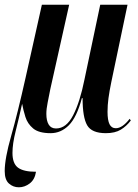

<svg xmlns="http://www.w3.org/2000/svg" viewBox="-32 -556 588 816"><path d="M48 240Q24 240 6 224Q-12 208 -12 171Q-12 118 15.5 21.5Q43 -75 77 -227L146 -536H262L182 -178Q176 -147 170.5 -120Q165 -93 165 -72Q165 -43 175 -26.5Q185 -10 206 -10Q250 -10 279 -66.5Q308 -123 327 -218L394 -536H510L441 -207Q433 -168 429 -138.5Q425 -109 425 -81Q425 -45 433.5 -28Q442 -11 460 -11Q488 -11 519 -51L524 -44Q506 -20 481.5 -5Q457 10 418 10Q358 10 338.5 -23.5Q319 -57 319 -139H316Q294 -57 260.5 -23.5Q227 10 183 10Q133 10 109 -10Q85 -30 76 -59Q67 -88 62 -115Q48 -52 34.5 1.5Q21 55 21 94Q21 139 44.5 156.5Q68 174 121 174Q116 207 94.5 223.5Q73 240 48 240Z"/></svg>

Font: Noto Serif Display ExtraCondensed SemiBold
Style: Italic
Weight: 600
Width: 2
Italic angle: -12°
Designer: Monotype Design Team
Foundry: Monotype Imaging Inc.
Version: Version 2.009